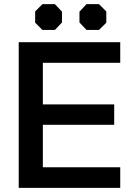

<svg xmlns="http://www.w3.org/2000/svg" viewBox="-20 -903 638 923"><path d="M70 -700H558V-601H186V-401H529V-303H186V-99H558V0H70ZM149 -794V-848L184 -883H244L278 -847V-795L244 -759H184ZM362 -795V-847L396 -883H456L491 -848V-794L456 -759H396Z"/></svg>

Font: Chakra Petch SemiBold
Style: Regular
Weight: 600
Designer: Katatrad Aksorn Co.,Ltd.
Foundry: Cadson Demak Co.,Ltd.
Version: Version 1.000; ttfautohint (v1.6)